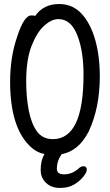

<svg xmlns="http://www.w3.org/2000/svg" viewBox="-20 -739 540 945"><path d="M294.9 119.1Q334 119.1 365.2 91.8Q377.9 79.1 391.1 79.1Q407.2 79.1 407.2 96.2Q407.2 109.9 389.6 131.3Q372.1 152.8 344.5 169.4Q316.9 186 274.9 186Q232.9 186 206.5 161.1Q180.2 136.2 180.2 97.2Q180.2 49.8 199.2 19Q158.2 12.2 123 -23.9Q29.8 -119.1 29.8 -336.9Q29.8 -457 64 -557.1Q98.1 -663.1 133.8 -663.1Q149.9 -663.1 152.8 -660.2Q193.8 -719.2 271 -719.2Q336.9 -719.2 380.9 -672.1Q424.8 -625 448 -544.9Q471.2 -464.8 471.2 -362.8Q471.2 -209 417 -92.8Q368.2 3.9 283.2 20Q259.8 53.2 259.8 91.8Q259.8 119.1 294.9 119.1ZM240.2 -54.2Q391.1 -54.2 391.1 -371.1Q391.1 -485.8 361.8 -562Q331.1 -645 267.1 -645Q233.9 -645 198 -613Q162.1 -581.1 135.5 -513.4Q108.9 -445.8 108.9 -338.9Q108.9 -259.8 121.8 -194.3Q134.8 -128.9 162.4 -91.6Q189.9 -54.2 240.2 -54.2Z"/></svg>

Font: LXGW WenKai Mono GB Screen
Style: Regular
Weight: 400
Monospace: yes
Designer: LXGW / Fontworks Inc.
Foundry: LXGW / Fontworks Inc.
Version: Version 1.510;January 18,2025